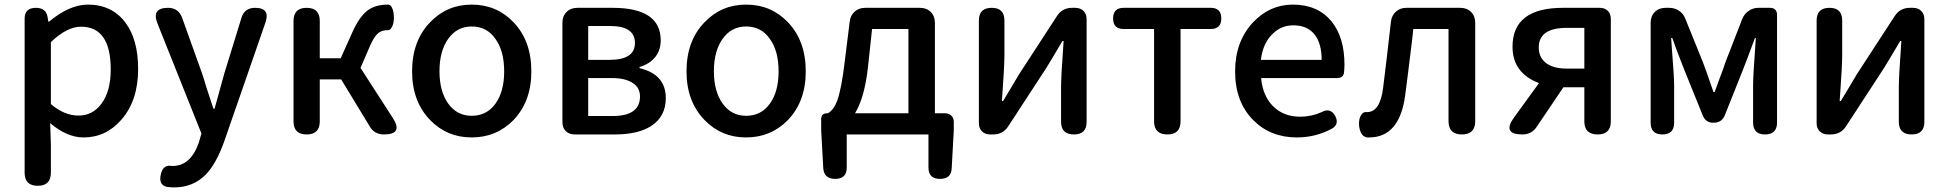

<svg xmlns="http://www.w3.org/2000/svg" viewBox="-20 -584 8465 834"><path d="M144 223Q87 223 87 166V-163V-503Q87 -550 136 -550Q181 -550 187 -508L190 -490H193Q282 -564 362 -564Q465 -564 524 -487Q580 -413 580 -284Q580 -148 508 -65Q441 13 343 13Q271 13 198 -49L201 45V166Q201 223 144 223ZM321 -82Q383 -82 421 -134Q461 -188 461 -282Q461 -468 332 -468Q271 -468 201 -401V-266V-132Q259 -82 321 -82Z M736 230Q724 230 706 228Q667 220 679 172Q689 129 727 137Q728 137 729 137Q809 137 844 34L855 -4L664 -482Q637 -550 710 -550Q755 -550 771 -507L857 -267Q864 -247 877 -203Q897 -142 907 -112H912L955 -267L1029 -507Q1042 -550 1088 -550Q1155 -550 1133 -486L1054 -258L953 33Q918 130 872 176Q818 230 736 230Z M1312 0Q1255 0 1255 -57V-275V-493Q1255 -550 1312 -550Q1369 -550 1369 -493V-331H1460L1512 -447Q1543 -515 1580 -541Q1613 -564 1666 -564Q1667 -564 1668 -564Q1683 -561 1689 -531Q1693 -507 1689 -485Q1687 -474 1681 -464Q1673 -452 1666 -453Q1665 -453 1664 -453Q1640 -453 1624 -441Q1605 -426 1587 -384L1546 -289L1686 -72Q1733 0 1648 0Q1606 0 1586 -35L1462 -239H1369V-57Q1369 0 1312 0Z M2029 13Q1922 13 1849 -62Q1770 -143 1770 -274Q1770 -407 1849 -488Q1922 -564 2029 -564Q2137 -564 2210 -488Q2288 -407 2288 -274Q2288 -143 2210 -62Q2136 13 2029 13ZM2029 -81Q2094 -81 2132 -133.5Q2170 -186 2170 -274Q2170 -363 2132 -415Q2095 -469 2029 -469Q1965 -469 1927 -415.5Q1889 -362 1889 -274.5Q1889 -187 1927 -134Q1965 -81 2029 -81Z M2477 0Q2452 0 2437.5 -14.5Q2423 -29 2423 -54V-485Q2423 -514 2441 -532Q2459 -550 2488 -550H2641Q2850 -550 2850 -409Q2850 -366 2826 -336Q2802 -306 2758 -293V-288Q2872 -261 2872 -158Q2872 -78 2809 -37Q2752 0 2651 0H2537ZM2535 -80H2641Q2760 -80 2760 -165Q2760 -203 2729 -223Q2697 -245 2637 -245H2535V-162ZM2535 -324H2627Q2738 -324 2738 -397Q2738 -471 2631 -471H2535V-397Z M3221 13Q3114 13 3041 -62Q2962 -143 2962 -274Q2962 -407 3041 -488Q3114 -564 3221 -564Q3329 -564 3402 -488Q3480 -407 3480 -274Q3480 -143 3402 -62Q3328 13 3221 13ZM3221 -81Q3286 -81 3324 -133.5Q3362 -186 3362 -274Q3362 -363 3324 -415Q3287 -469 3221 -469Q3157 -469 3119 -415.5Q3081 -362 3081 -274.5Q3081 -187 3119 -134Q3157 -81 3221 -81Z M3608 193Q3559 193 3556 146L3547 -18V-66Q3547 -92 3573 -92H3576Q3601 -106 3616 -145Q3635 -196 3649 -314L3671 -491Q3674 -517 3692.5 -533.5Q3711 -550 3738 -550H3859H3976Q4005 -550 4023 -532Q4041 -514 4041 -485V-92H4085Q4102 -92 4112.5 -81.5Q4123 -71 4123 -54V-18L4114 146Q4113 193 4063 193Q4013 193 4013 144V0H3658V144Q3658 193 3608 193ZM3694 -92H3810H3926V-458H3768L3750 -290Q3735 -159 3694 -92Z M4281 0Q4259 0 4245.5 -13.5Q4232 -27 4232 -49V-495Q4232 -550 4288 -550Q4343 -550 4343 -495V-345Q4343 -296 4334 -174Q4333 -155 4332 -145H4337Q4347 -162 4372.5 -204Q4398 -246 4407 -262L4571 -514Q4594 -550 4637 -550H4650Q4673 -550 4686.5 -536.5Q4700 -523 4700 -500V-275V-55Q4700 0 4645 0Q4589 0 4589 -55V-205Q4589 -253 4598 -374Q4599 -395 4600 -406H4595Q4545 -321 4525 -289L4360 -36Q4337 0 4294 0Z M5051 0Q4993 0 4993 -57V-458H4861Q4815 -458 4815 -504Q4815 -550 4861 -550H5050H5239Q5285 -550 5285 -504Q5285 -458 5239 -458H5108V-57Q5108 0 5051 0Z M5613 13Q5498 13 5423 -63Q5345 -142 5345 -274Q5345 -403 5422 -486Q5495 -564 5596 -564Q5703 -564 5763 -492Q5820 -423 5820 -303Q5820 -288 5818 -268Q5814 -245 5789 -245H5636H5458Q5465 -167 5510.5 -122Q5556 -77 5628 -77Q5676 -77 5721 -97Q5759 -118 5780 -80Q5798 -45 5767 -26Q5696 13 5613 13ZM5457 -324H5589H5721Q5721 -396 5689.5 -435Q5658 -474 5598 -474Q5544 -474 5506 -435Q5465 -394 5457 -324Z M5918 13Q5896 9 5888 -17Q5880 -40 5885 -66Q5888 -79 5896 -89Q5905 -99 5916 -97Q5917 -97 5918 -97Q5975 -97 5988 -203Q6000 -298 6022 -490Q6025 -517 6043.5 -533.5Q6062 -550 6089 -550H6208H6323Q6352 -550 6370 -532Q6388 -514 6388 -485V-58Q6388 0 6330 0Q6272 0 6272 -58V-458H6119Q6118 -445 6115 -420Q6095 -254 6084 -172Q6060 13 5927 13Q5923 13 5918 13Z M6593 0Q6504 0 6556 -73L6665 -223Q6550 -267 6550 -381Q6550 -550 6769 -550H6873H6928Q6951 -550 6964 -537Q6977 -524 6977 -501V-57Q6977 0 6920 0Q6862 0 6862 -57V-205H6773H6771L6655 -33Q6633 0 6593 0ZM6786 -286H6862V-374V-463H6786Q6664 -463 6664 -378Q6664 -334 6696 -310Q6728 -286 6786 -286Z M7201 0Q7150 0 7150 -51V-485Q7150 -514 7168 -532Q7186 -550 7215 -550H7231Q7254 -550 7273 -537.5Q7292 -525 7300 -504L7377 -314Q7382 -300 7392 -273Q7413 -213 7423 -184H7428Q7434 -200 7445 -231Q7466 -286 7475 -314L7548 -502Q7557 -524 7576 -537Q7595 -550 7618 -550H7633H7669Q7683 -550 7691 -542Q7699 -534 7699 -520V-52Q7699 0 7647 0Q7595 0 7595 -52V-214Q7595 -254 7604 -375Q7606 -406 7607 -419H7603Q7593 -391 7571 -333Q7557 -298 7551 -281L7472 -83Q7459 -51 7424 -51H7421Q7390 -51 7377 -81L7296 -281Q7260 -372 7244 -419H7239Q7240 -402 7243 -362Q7252 -251 7252 -214V-51Q7252 0 7201 0Z M7920 0Q7898 0 7884.5 -13.5Q7871 -27 7871 -49V-495Q7871 -550 7927 -550Q7982 -550 7982 -495V-345Q7982 -296 7973 -174Q7972 -155 7971 -145H7976Q7986 -162 8011.5 -204Q8037 -246 8046 -262L8210 -514Q8233 -550 8276 -550H8289Q8312 -550 8325.5 -536.5Q8339 -523 8339 -500V-275V-55Q8339 0 8284 0Q8228 0 8228 -55V-205Q8228 -253 8237 -374Q8238 -395 8239 -406H8234Q8184 -321 8164 -289L7999 -36Q7976 0 7933 0Z"/></svg>

Font: GenSenRounded TW M
Style: Regular
Weight: 500
Version: Version 1.501;PS 1;hotconv 16.6.51;makeotf.lib2.5.65220